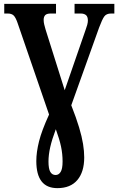

<svg xmlns="http://www.w3.org/2000/svg" viewBox="-20 -734 612 994"><path d="M277 240Q168 240 168 100Q168 54 182 -2Q196 -58 234 -141L71 -615Q61 -644 50.5 -654Q40 -664 20 -664H2V-714H270V-664H243Q222 -664 214 -655.5Q206 -647 206 -631Q206 -619 209 -607Q212 -595 216 -581L315 -267L423 -579Q428 -592 431.5 -605Q435 -618 435 -627Q435 -648 425 -656Q415 -664 398 -664H366V-714H572V-664H555Q531 -664 520 -649Q509 -634 493 -591L349 -189Q375 -123 389.5 -74.5Q404 -26 410 11.5Q416 49 416 81Q416 156 380.5 198Q345 240 277 240ZM268 172Q284 172 294 156Q304 140 304 102Q304 63 296 25Q288 -13 269 -65Q249 -12 240 28Q231 68 231 102Q231 140 240.5 156Q250 172 268 172Z"/></svg>

Font: Noto Serif ExtraCondensed
Style: Bold
Weight: 700
Width: 2
Designer: Monotype Design Team
Foundry: Monotype Imaging Inc.
Version: Version 2.014; ttfautohint (v1.8.4.7-5d5b)